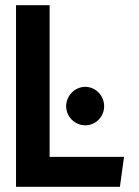

<svg xmlns="http://www.w3.org/2000/svg" viewBox="-20 -723 538 743"><path d="M236 -312C236 -271 270 -238 310 -238C350 -238 383 -271 383 -312C383 -353 350 -387 310 -387C270 -387 236 -353 236 -312ZM172 -116V-703H42V0H444L460 -116Z"/></svg>

Font: Bluebird
Style: Nrw
Weight: 400
Designer: Jasper
Foundry: Cannot Into Space Fonts
Version: Version 0.98